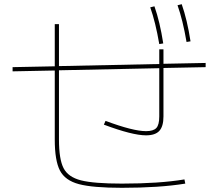

<svg xmlns="http://www.w3.org/2000/svg" viewBox="-20 -875 1040 915"><path d="M241 -210V-539L40 -535V-555L241 -559V-760H261V-560L739 -570V-640H759V-571L960 -575V-555L759 -551V-320Q759 -273 739.5 -251.5Q720 -230 676 -230Q611 -230 475 -281L483 -299Q614 -250 676 -250Q711 -250 725 -265Q739 -280 739 -320V-550L261 -540V-210Q261 -116 283 -73.5Q305 -31 366 -15.5Q427 0 561 0Q739 0 859 -20L863 0Q740 20 561 20Q422 20 356 2.5Q290 -15 265.5 -62.5Q241 -110 241 -210ZM716 -845Q742 -771 758 -668L739 -665Q721 -770 696 -840ZM846 -855Q872 -781 888 -678L869 -675Q851 -780 826 -850Z"/></svg>

Font: Enso Thin
Style: Regular
Weight: 100
Designer: Coji Morishita
Foundry: UNDERFOREST DESIGN
Version: Version 1.000